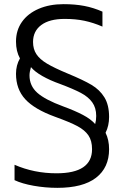

<svg xmlns="http://www.w3.org/2000/svg" viewBox="-20 -734 595 924"><path d="M50 133V59Q144 100 252 100Q423 100 423 -16Q423 -57 405.5 -82.5Q388 -108 352.5 -127Q317 -146 245 -172Q146 -208 101.5 -256.5Q57 -305 57 -379Q57 -420 76 -453Q57 -487 57 -534Q57 -588 85.5 -628.5Q114 -669 166 -691.5Q218 -714 286 -714Q341 -714 385.5 -705.5Q430 -697 473 -678V-606Q429 -625 386.5 -634Q344 -643 291 -643Q218 -643 178.5 -613.5Q139 -584 139 -532Q139 -498 155 -473.5Q171 -449 206 -428Q241 -407 306 -380Q381 -349 420.5 -325.5Q460 -302 482.5 -265.5Q505 -229 505 -171Q505 -129 488 -95Q505 -61 505 -16Q505 73 442 121.5Q379 170 256 170Q198 170 142 160Q86 150 50 133ZM443 -176Q443 -215 424 -241.5Q405 -268 369 -287Q333 -306 269 -330Q221 -347 184 -368Q147 -389 129 -411Q122 -388 122 -371Q122 -321 159.5 -287.5Q197 -254 284 -222Q341 -201 379 -181Q417 -161 438 -137Q443 -155 443 -176Z"/></svg>

Font: Prompt Light
Style: Regular
Weight: 300
Designer: Katatrad Team
Foundry: CadsonDemak
Version: Version 1.001